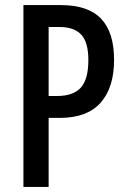

<svg xmlns="http://www.w3.org/2000/svg" viewBox="-20 -734 499 754"><path d="M219 -714Q326 -714 377 -660.5Q428 -607 428 -499Q428 -390 375 -330.5Q322 -271 215 -271H171V0H72V-714ZM213 -628H171V-357H204Q268 -357 297.5 -390Q327 -423 327 -498Q327 -568 299 -598Q271 -628 213 -628Z"/></svg>

Font: Noto Sans Gurmukhi ExtraCondensed Medium
Style: Regular
Weight: 500
Width: 2
Designer: Jelle Bosma - Monotype Design Team
Foundry: Monotype Imaging Inc.
Version: Version 2.004; ttfautohint (v1.8.4.7-5d5b)